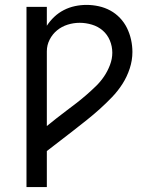

<svg xmlns="http://www.w3.org/2000/svg" viewBox="-20 -548 640 783"><path d="M88 215V-520H171V-443Q184 -463 201.5 -479.5Q219 -496 240.5 -507Q262 -518 285.5 -523Q309 -528 333 -528Q358 -528 383 -522.5Q408 -517 430 -505Q452 -493 469.5 -474.5Q487 -456 498 -433.5Q509 -411 514.5 -386Q520 -361 520 -336Q520 -302 509 -268.5Q498 -235 479.5 -206Q461 -177 437 -152Q413 -127 387.5 -104Q362 -81 335 -59.5Q308 -38 280.5 -16.5Q253 5 225.5 26Q198 47 171 68V215ZM171 -34Q191 -50 211 -66Q231 -82 252 -97.5Q273 -113 293.5 -129Q314 -145 333.5 -162Q353 -179 371.5 -197Q390 -215 404.5 -236.5Q419 -258 428.5 -283Q438 -308 438 -333Q438 -359 428 -383Q418 -407 399 -423.5Q380 -440 355 -447.5Q330 -455 305 -455Q280 -455 256 -447.5Q232 -440 213 -424.5Q194 -409 182.5 -386.5Q171 -364 171 -339Z"/></svg>

Font: Nova Nerd Font
Style: Regular
Weight: 400
Designer: Belleve Invis
Foundry: Belleve Invis
Version: Version 24.1.4; ttfautohint (v1.8.4);Nerd Fonts 3.1.1